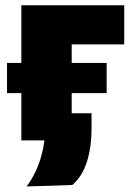

<svg xmlns="http://www.w3.org/2000/svg" viewBox="-20 -520 496 711"><path d="M6 -175V-287H59V-500.5H440V-355.5H245.5V-287H375V-175H245.5V-100.5H319V-44Q319 24 302.2 78Q285.5 132 248 165L78.5 170.5Q106 134 122.2 90.5Q138.5 47 144.5 0H59V-175Z"/></svg>

Font: Commissioner ExtraBold
Style: Regular
Weight: 800
Designer: Kostas Bartsokas
Foundry: Kostas Bartsokas
Version: Version 1.000; ttfautohint (v1.8.3)